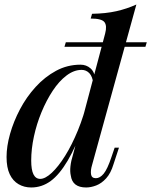

<svg xmlns="http://www.w3.org/2000/svg" viewBox="-20 -815 669 849"><path d="M387 -85Q380 -62 382.5 -44.5Q385 -27 404 -27Q422 -27 438.5 -47Q455 -67 473 -121L487 -162H506L482 -89Q470 -49 449.5 -26.5Q429 -4 405.5 5Q382 14 361 14Q300 14 293 -39Q289 -56 291.5 -79.5Q294 -103 303 -132L445 -667Q454 -701 442 -717Q430 -733 381 -733L387 -754Q448 -755 494.5 -765.5Q541 -776 583 -795ZM158 -24Q180 -24 209 -51Q238 -78 268 -126Q298 -174 324.5 -238.5Q351 -303 368 -376L353 -268Q316 -167 279.5 -105Q243 -43 204 -14.5Q165 14 118 14Q87 14 62 -0.5Q37 -15 23 -44.5Q9 -74 9 -121Q9 -168 24.5 -223Q40 -278 68.5 -332Q97 -386 137.5 -430.5Q178 -475 228 -502Q278 -529 336 -529Q362 -529 380.5 -512.5Q399 -496 401 -464L393 -444Q389 -477 375 -491.5Q361 -506 341 -506Q307 -506 274 -481Q241 -456 213 -413.5Q185 -371 163.5 -319Q142 -267 130 -211.5Q118 -156 118 -105Q118 -64 128 -44Q138 -24 158 -24ZM629 -628 623 -608H265L271 -628Z"/></svg>

Font: Playfair Display Medium
Style: Italic
Weight: 500
Italic angle: -14°
Designer: Claus Eggers Sørensen
Foundry: Claus Eggers Sørensen
Version: Version 1.203